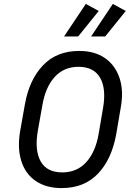

<svg xmlns="http://www.w3.org/2000/svg" viewBox="-20 -950 687 980"><path d="M596 -399 573 -264Q550 -137 480 -63.5Q410 10 295 10Q215 10 162 -26.5Q109 -63 88.5 -129Q68 -195 83 -282L107 -417Q129 -542 199 -616Q269 -690 384 -690Q464 -690 516.5 -653Q569 -616 590.5 -550.5Q612 -485 596 -399ZM506 -399Q523 -497 491 -553Q459 -609 380 -609Q307 -609 260 -558Q213 -507 197 -417L173 -282Q156 -183 187.5 -126.5Q219 -70 298 -70Q372 -70 419.5 -121.5Q467 -173 483 -264ZM379 -764H307L418 -930L484 -894ZM517 -764H445L556 -930L622 -894Z"/></svg>

Font: Inria Sans
Style: Italic
Weight: 400
Italic angle: -10°
Designer: Black Foundry Team
Foundry: Black Foundry
Version: Version 1.2; ttfautohint (v1.8.3)